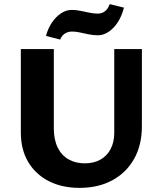

<svg xmlns="http://www.w3.org/2000/svg" viewBox="-20 -896 785 931"><path d="M366 15Q280 15 216 -18Q152 -51 116.5 -111Q81 -171 81 -254V-658H241V-274Q241 -219 259.5 -181Q278 -143 312 -123.5Q346 -104 391 -104Q435 -104 467 -122Q499 -140 516.5 -173.5Q534 -207 534 -251V-658H668V-284Q668 -193 630.5 -126Q593 -59 525 -22Q457 15 366 15ZM272 -704 203 -722Q213 -759 232 -787Q251 -815 276 -831.5Q301 -848 328 -848Q348 -848 370 -843.5Q392 -839 413.5 -834.5Q435 -830 454 -830Q474 -830 489 -841.5Q504 -853 512 -876L581 -859Q565 -797 529.5 -761Q494 -725 455 -725Q432 -725 410 -729.5Q388 -734 368 -738.5Q348 -743 329 -743Q309 -743 293.5 -732.5Q278 -722 272 -704Z"/></svg>

Font: Ysabeau Infant ExtraBold
Style: Regular
Weight: 800
Designer: Christian Thalmann (Catharsis Fonts)
Version: Version 2.001;gftools[0.9.30]; featfreeze: ss01,ss02,lnum